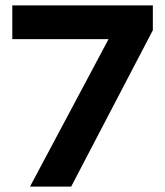

<svg xmlns="http://www.w3.org/2000/svg" viewBox="-20 -695 615 715"><path d="M91.7 0 384.2 -549.2H25.8V-675H549.2V-582.5L245 0Z"/></svg>

Font: Funnel Display
Style: Bold
Weight: 700
Designer: NORD ID, Kristian Moeller
Foundry: Dicotype
Version: Version 1.000